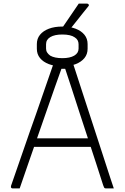

<svg xmlns="http://www.w3.org/2000/svg" viewBox="-20 -1043 690 1063"><path d="M325 -896Q368 -896 399 -884Q430 -872 447.5 -850.5Q465 -829 465 -799V-773Q465 -743 447.5 -721.5Q430 -700 399 -688Q368 -676 325 -676Q282 -676 250.5 -688Q219 -700 201.5 -721.5Q184 -743 184 -773V-799Q184 -829 201.5 -850.5Q219 -872 250.5 -884Q282 -896 325 -896ZM325 -852Q283 -852 259 -838Q235 -824 235 -798V-774Q235 -762 241 -752.5Q247 -743 258 -735Q270 -728 287 -724.5Q304 -721 325 -721Q367 -721 391 -735Q415 -749 415 -774V-798Q415 -810 410 -819.5Q405 -829 394 -836Q383 -844 365.5 -848Q348 -852 325 -852ZM416 -1023Q428 -1023 434.5 -1023Q441 -1023 447 -1023Q453 -1023 462 -1023Q468 -1023 471 -1018Q474 -1013 469 -1008Q451 -986 438 -969.5Q425 -953 413.5 -938.5Q402 -924 388 -906.5Q374 -889 353 -863Q351 -860 346.5 -857.5Q342 -855 336 -855Q329 -855 323.5 -855Q318 -855 312.5 -855Q307 -855 301 -855Q322 -885 340 -911.5Q358 -938 376.5 -965Q395 -992 416 -1023ZM147 -277H439Q447 -277 455 -277Q463 -277 470 -277L492 -287L498 -257L503 -230H158Q155 -230 152.5 -231.5Q150 -233 148.5 -235.5Q147 -238 147 -241ZM89 0Q79 0 69.5 0Q60 0 49 0Q46 0 43.5 -2Q41 -4 40.5 -7Q40 -10 41 -14Q58 -64 75.5 -113.5Q93 -163 110 -213Q127 -263 144.5 -312.5Q162 -362 179.5 -411.5Q197 -461 214 -511Q231 -561 248.5 -610.5Q266 -660 283 -710Q305 -710 329.5 -710Q354 -710 370 -710Q374 -710 376.5 -708.5Q379 -707 380 -704.5Q381 -702 382 -699Q408 -619 434 -539Q460 -459 486 -379.5Q512 -300 538 -220Q564 -140 590 -60Q595 -45 600 -30Q605 -15 610 0Q599 0 588 0Q577 0 566 0Q562 0 559.5 -1.5Q557 -3 555.5 -7Q554 -11 551 -18Q535 -68 513.5 -134.5Q492 -201 467.5 -275Q443 -349 419 -423Q395 -497 374 -562Q353 -627 337 -674L353 -662H308L324 -673Q307 -626 285.5 -565Q264 -504 239.5 -433.5Q215 -363 189 -288.5Q163 -214 137.5 -140.5Q112 -67 89 0Z"/></svg>

Font: Recursive Sans Linear Light
Style: Regular
Weight: 300
Version: Version 1.085